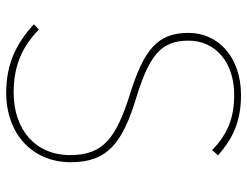

<svg xmlns="http://www.w3.org/2000/svg" viewBox="-109 -677 797 619"><g transform="rotate(90 289.5 -367.5)"><path d="M286 -746C165 -746 86 -673 86 -577C86 -478 138 -433 287 -387C424 -343 480 -303 480 -195C480 -84 399 -13 278 -13C185 -13 127 -45 75 -94L58 -78C117 -25 181 11 279 11C411 11 503 -73 503 -197C503 -316 440 -364 296 -408C160 -450 111 -487 111 -577C111 -662 179 -724 286 -724C363 -724 414 -701 464 -653L481 -672C429 -717 376 -746 286 -746Z"/></g></svg>

Font: Glow Sans SC Normal Thin
Style: Regular
Weight: 100
Designer: Ryoko NISHIZUKA (kana, bopomofo & ideographs); Paul D. Hunt (Latin, Greek & Cyrillic); Sandoll Communications, Soo-young
Version: Version 0.93